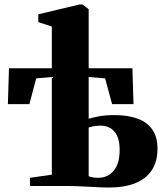

<svg xmlns="http://www.w3.org/2000/svg" viewBox="-20 -838 746 865"><path d="M468.5 7Q456.5 7 433.5 6Q410.5 5 383.8 3.5Q357 2 332.2 1Q307.5 0 291.5 0H115V-37L213.5 -51V-491L143 -485L112.5 -369H15.5L20.5 -530.5H213.5V-718.5L152.5 -738.5V-773.5L339 -818H351.5L379.5 -796.5V-530.5H576.5L581.5 -369H485L453.5 -485L379.5 -491V-303Q397 -308.5 426.5 -314Q456 -319.5 495.5 -319.5Q557.5 -319.5 600.8 -303.2Q644 -287 666.8 -253.5Q689.5 -220 689.5 -168.5Q689.5 -110 663.5 -70.8Q637.5 -31.5 588.2 -12.2Q539 7 468.5 7ZM422 -37Q466 -37 492.5 -69.2Q519 -101.5 519 -161.5Q519 -218 495.8 -245Q472.5 -272 432.5 -272Q418 -272 402.5 -269.2Q387 -266.5 379.5 -263.5V-44Q387 -41 398 -39Q409 -37 422 -37Z"/></svg>

Font: Merriweather 96pt Black
Style: Regular
Weight: 900
Version: Version 2.100